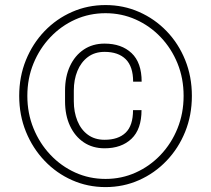

<svg xmlns="http://www.w3.org/2000/svg" viewBox="-20 -741 848 771"><path d="M514.2 -298.8H548.3Q548.3 -222.2 508.1 -183.8Q467.8 -145.5 399.9 -145.5Q352.1 -145.5 316.4 -169.4Q280.8 -193.4 261 -235.8Q241.2 -278.3 241.2 -334.5V-377Q241.2 -433.1 261 -475.6Q280.8 -518.1 316.4 -542Q352.1 -565.9 399.9 -565.9Q467.8 -565.9 508.3 -527.8Q548.8 -489.7 548.8 -413.1H514.6Q514.6 -473.6 484.9 -503.2Q455.1 -532.7 399.9 -532.7Q360.4 -532.7 332.8 -512Q305.2 -491.2 290.8 -456.1Q276.4 -420.9 276.4 -377.4V-334.5Q276.4 -291 290.8 -255.6Q305.2 -220.2 332.8 -200Q360.4 -179.7 399.9 -179.7Q455.1 -179.7 484.6 -208.3Q514.2 -236.8 514.2 -298.8ZM89.8 -356Q89.8 -286.1 114.5 -225.6Q139.2 -165 182.4 -119.4Q225.6 -73.7 282.2 -48.1Q338.9 -22.5 403.8 -22.5Q468.3 -22.5 525.1 -48.1Q582 -73.7 625.2 -119.4Q668.5 -165 692.9 -225.6Q717.3 -286.1 717.3 -356Q717.3 -426.3 692.9 -486.3Q668.5 -546.4 625.2 -591.8Q582 -637.2 525.1 -662.6Q468.3 -688 403.8 -688Q338.9 -688 282.2 -662.6Q225.6 -637.2 182.4 -591.8Q139.2 -546.4 114.5 -486.3Q89.8 -426.3 89.8 -356ZM57.1 -356Q57.1 -433.6 84.2 -500Q111.3 -566.4 158.9 -616Q206.5 -665.5 269.3 -693.1Q332 -720.7 403.8 -720.7Q475.6 -720.7 538.3 -693.1Q601.1 -665.5 648.9 -616Q696.8 -566.4 723.6 -500Q750.5 -433.6 750.5 -356Q750.5 -278.3 723.6 -211.9Q696.8 -145.5 648.9 -95.5Q601.1 -45.4 538.3 -17.6Q475.6 10.3 403.8 10.3Q332 10.3 269.3 -17.6Q206.5 -45.4 158.9 -95.5Q111.3 -145.5 84.2 -211.9Q57.1 -278.3 57.1 -356Z"/></svg>

Font: Roboto ExtraLight
Style: Regular
Weight: 250
Designer: Christian Robertson
Foundry: Google
Version: Version 3.009; 2024